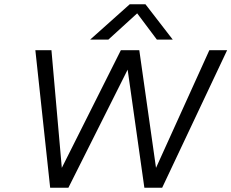

<svg xmlns="http://www.w3.org/2000/svg" viewBox="-20 -887 1093 907"><path d="M593 -867H667L796 -700H721L628 -824L492 -700H406ZM147 -650H223L272 -94L551 -650H638L717 -94L969 -650H1053L746 0H662L583 -558L303 0H217Z"/></svg>

Font: Overused Grotesk
Style: Italic
Weight: 400
Italic angle: -10°
Version: Version 0.003